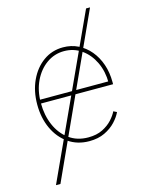

<svg xmlns="http://www.w3.org/2000/svg" viewBox="-135 -811 845 1098"><g transform="rotate(-15 287.0 -262.0)"><path d="M56.6 204.1 484.4 -727.5H507.8L83 204.1ZM307.1 10.7Q236.8 10.7 183.8 -25.9Q130.9 -62.5 101.6 -125.7Q72.3 -189 72.3 -268.6Q72.3 -347.7 101.8 -410.9Q131.3 -474.1 182.4 -510.5Q233.4 -546.9 298.8 -546.9Q347.2 -546.9 387.7 -526.9Q428.2 -506.8 458.3 -470.9Q488.3 -435.1 504.9 -386.7Q521.5 -338.4 521.5 -281.7V-269H84V-291.5H508.8L499 -283.2Q499 -351.1 472.9 -405.8Q446.8 -460.4 401.6 -492.4Q356.4 -524.4 298.8 -524.4Q241.7 -524.4 195.3 -491.5Q148.9 -458.5 121.8 -401.9Q94.7 -345.2 94.7 -273.4V-270.5Q94.7 -199.2 120.1 -140.4Q145.5 -81.5 193.1 -46.6Q240.7 -11.7 307.1 -11.7Q356.4 -11.7 391.6 -29.3Q426.8 -46.9 449.5 -72Q472.2 -97.2 482.4 -119.1L502 -109.4Q489.7 -82.5 463.9 -54.7Q438 -26.9 398.9 -8.1Q359.9 10.7 307.1 10.7Z"/></g></svg>

Font: Inter 18pt Thin
Style: Regular
Weight: 250
Designer: Rasmus Andersson
Foundry: rsms
Version: Version 4.001;git-66647c0bb